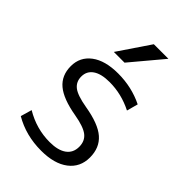

<svg xmlns="http://www.w3.org/2000/svg" viewBox="-227 -849 950 950"><g transform="rotate(45 248.5 -373.5)"><path d="M55 -390Q55 -454 105.5 -492Q156 -530 247 -530Q342 -530 423 -490L407 -431Q330 -470 247 -470Q189 -470 158.5 -449Q128 -428 128 -390Q128 -354 154.5 -333Q181 -312 251 -300Q353 -283 397.5 -244Q442 -205 442 -137Q442 -69 390.5 -29.5Q339 10 247 10Q140 10 55 -40L72 -99Q154 -50 247 -50Q305 -50 336 -72.5Q367 -95 367 -137Q367 -177 339.5 -199Q312 -221 243 -233Q144 -250 99.5 -287.5Q55 -325 55 -390ZM231 -590H156L269 -757H371Z"/></g></svg>

Font: Mplus 1p
Style: Regular
Weight: 400
Version: Version 1.061